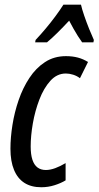

<svg xmlns="http://www.w3.org/2000/svg" viewBox="-20 -786 419 816"><path d="M155.3 9.8Q112.8 9.8 83.7 -8.8Q54.7 -27.3 39.6 -64Q24.4 -100.6 24.4 -153.8Q24.4 -201.7 33 -255.4Q41.5 -309.1 59.3 -360.8Q77.1 -412.6 105 -454.8Q132.8 -497.1 171.4 -522.2Q210 -547.4 260.3 -547.4Q288.1 -547.4 311 -541.3Q334 -535.2 354 -522.5L319.8 -453.6Q307.1 -463.4 291 -468.5Q274.9 -473.6 259.8 -473.6Q222.2 -473.6 194.1 -442.6Q166 -411.6 147.5 -363.3Q128.9 -314.9 119.6 -261.7Q110.4 -208.5 110.4 -163.6Q110.4 -129.4 117.7 -107.2Q125 -85 139.4 -74.2Q153.8 -63.5 174.8 -63.5Q193.4 -63.5 214.6 -71.3Q235.8 -79.1 258.8 -92.8V-19.5Q238.8 -7.3 211.7 1.2Q184.6 9.8 155.3 9.8ZM129.4 -606 131.3 -616.2Q153.8 -640.1 175 -665.5Q196.3 -690.9 215.3 -716.6Q234.4 -742.2 249.5 -766.1H324.2Q328.1 -748 337.9 -719.5Q347.7 -690.9 359.1 -662.6Q370.6 -634.3 378.9 -616.2L377 -606H329.1Q320.3 -618.2 311 -632.8Q301.8 -647.5 292.5 -663.8Q283.2 -680.2 273.9 -698.2Q248 -670.4 224.4 -647Q200.7 -623.5 179.7 -606Z"/></svg>

Font: Open Sans Condensed Medium
Style: Italic
Weight: 500
Width: 3
Italic angle: -12°
Designer: Monotype Design Team
Foundry: Monotype Imaging Inc.
Version: Version 3.000